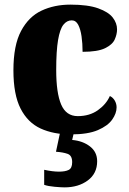

<svg xmlns="http://www.w3.org/2000/svg" viewBox="-20 -571 559 830"><path d="M286 10Q211 10 155.5 -15.5Q100 -41 69 -101.5Q38 -162 38 -267Q38 -375 71 -437Q104 -499 159.5 -525Q215 -551 284 -551Q360 -551 404.5 -535Q449 -519 467.5 -495Q486 -471 486 -444Q486 -423 476 -400.5Q466 -378 434 -362.5Q402 -347 337 -347Q337 -383 332.5 -414Q328 -445 318 -464Q308 -483 290 -483Q269 -483 254 -464Q239 -445 231 -398Q223 -351 223 -268Q223 -169 244.5 -119Q266 -69 316 -69Q367 -69 403 -94.5Q439 -120 455 -156Q469 -149 476.5 -135.5Q484 -122 484 -107Q484 -81 465 -54Q446 -27 403 -8.5Q360 10 286 10ZM259 239Q245 239 216.5 236.5Q188 234 171 228V163Q208 171 235 171Q262 171 277 163.5Q292 156 292 130Q292 101 272 94Q252 87 222 85L242 -9H302L292 34Q338 38 369 62Q400 86 400 126Q400 179 359.5 209Q319 239 259 239Z"/></svg>

Font: Noto Serif Thai SemiCondensed Black
Style: Regular
Weight: 900
Width: 4
Designer: Monotype Design Team
Foundry: Monotype Imaging Inc.
Version: Version 2.002; ttfautohint (v1.8.4.7-5d5b)